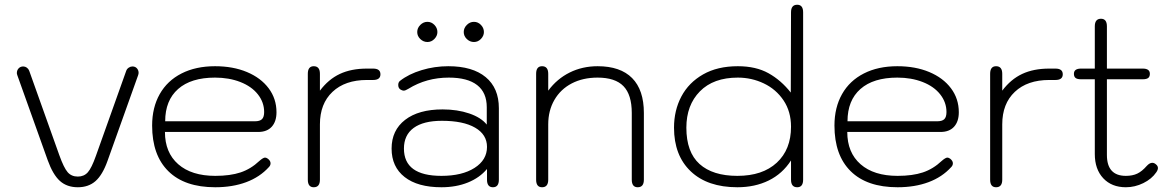

<svg xmlns="http://www.w3.org/2000/svg" viewBox="-20 -779 4930 809"><path d="M181 -104 53 -462Q51 -468 51 -471Q51 -483 58.5 -491Q66 -499 78 -499Q86 -499 93 -494Q100 -489 103 -481L230 -125Q249 -72 265 -53.5Q281 -35 308 -35Q334 -35 350 -53Q366 -71 384 -122L512 -481Q515 -489 522.5 -494Q530 -499 538 -499Q550 -499 557 -491Q564 -483 564 -472Q564 -468 562 -462L433 -101Q412 -42 382.5 -16Q353 10 308 10Q262 10 232.5 -16.5Q203 -43 181 -104Z M621 -250Q621 -326 653 -382.5Q685 -439 745 -469.5Q805 -500 886 -500Q962 -500 1020.5 -475.5Q1079 -451 1112 -407Q1145 -363 1145 -306Q1145 -267 1125 -245Q1105 -223 1068 -223H675Q675 -136 731 -87Q787 -38 887 -38Q950 -38 993.5 -52.5Q1037 -67 1073 -101Q1089 -115 1097 -115Q1102 -115 1109 -110Q1120 -101 1120 -91Q1120 -82 1113 -75Q1075 -33 1017.5 -11.5Q960 10 887 10Q758 10 689.5 -57.5Q621 -125 621 -250ZM1054 -268Q1075 -268 1084 -277Q1093 -286 1093 -307Q1093 -348 1066.5 -381.5Q1040 -415 992.5 -433.5Q945 -452 886 -452Q785 -452 730.5 -404Q676 -356 676 -268Z M1277 -22V-468Q1277 -500 1302 -500Q1328 -500 1328 -468V-397Q1364 -445 1412 -467.5Q1460 -490 1526 -490H1552Q1583 -490 1583 -466Q1583 -442 1552 -442H1526Q1434 -442 1381 -392Q1328 -342 1328 -255V-22Q1328 10 1302 10Q1277 10 1277 -22Z M1630 -153Q1630 -230 1687 -274Q1744 -318 1845 -318Q1907 -318 1957 -301Q2007 -284 2031 -254V-327Q2031 -389 1990.5 -420.5Q1950 -452 1871 -452Q1777 -452 1701 -405Q1688 -397 1681 -397Q1675 -397 1667 -402Q1658 -408 1658 -421Q1658 -432 1665 -438Q1702 -467 1756.5 -483.5Q1811 -500 1869 -500Q1971 -500 2026.5 -454Q2082 -408 2082 -323V-22Q2082 10 2057 10Q2032 10 2032 -22V-67Q2001 -30 1951.5 -10Q1902 10 1840 10Q1740 10 1685 -33Q1630 -76 1630 -153ZM2032 -160Q2032 -212 1982 -241Q1932 -270 1842 -270Q1764 -270 1723 -240Q1682 -210 1682 -153Q1682 -38 1840 -38Q1927 -38 1979.5 -71.5Q2032 -105 2032 -160ZM1738 -644Q1738 -661 1751 -674Q1764 -687 1781 -687Q1798 -687 1810.5 -674Q1823 -661 1823 -644Q1823 -628 1810.5 -615Q1798 -602 1781 -602Q1764 -602 1751 -614.5Q1738 -627 1738 -644ZM1934 -644Q1934 -661 1947 -674Q1960 -687 1977 -687Q1994 -687 2006.5 -674Q2019 -661 2019 -644Q2019 -628 2006.5 -615Q1994 -602 1977 -602Q1960 -602 1947 -614.5Q1934 -627 1934 -644Z M2239 -22V-468Q2239 -500 2264 -500Q2290 -500 2290 -468V-397Q2327 -447 2380.5 -473.5Q2434 -500 2498 -500Q2594 -500 2643.5 -450Q2693 -400 2693 -303V-22Q2693 10 2667 10Q2642 10 2642 -22V-303Q2642 -380 2607 -416Q2572 -452 2498 -452Q2436 -452 2389 -427.5Q2342 -403 2316 -358Q2290 -313 2290 -255V-22Q2290 10 2264 10Q2239 10 2239 -22Z M2820 -241Q2820 -314 2851 -372.5Q2882 -431 2942.5 -465.5Q3003 -500 3089 -500Q3165 -500 3218 -470.5Q3271 -441 3312 -389L3313 -727Q3313 -759 3339 -759Q3364 -759 3364 -727V-22Q3364 10 3339 10Q3313 10 3313 -22V-103Q3277 -47 3219 -18.5Q3161 10 3087 10Q2961 10 2890.5 -57Q2820 -124 2820 -241ZM3313 -245Q3313 -309 3281.5 -356Q3250 -403 3198.5 -427.5Q3147 -452 3089 -452Q2986 -452 2929 -394Q2872 -336 2872 -241Q2872 -138 2927.5 -88Q2983 -38 3087 -38Q3193 -38 3253 -93.5Q3313 -149 3313 -245Z M3496 -250Q3496 -326 3528 -382.5Q3560 -439 3620 -469.5Q3680 -500 3761 -500Q3837 -500 3895.5 -475.5Q3954 -451 3987 -407Q4020 -363 4020 -306Q4020 -267 4000 -245Q3980 -223 3943 -223H3550Q3550 -136 3606 -87Q3662 -38 3762 -38Q3825 -38 3868.5 -52.5Q3912 -67 3948 -101Q3964 -115 3972 -115Q3977 -115 3984 -110Q3995 -101 3995 -91Q3995 -82 3988 -75Q3950 -33 3892.5 -11.5Q3835 10 3762 10Q3633 10 3564.5 -57.5Q3496 -125 3496 -250ZM3929 -268Q3950 -268 3959 -277Q3968 -286 3968 -307Q3968 -348 3941.5 -381.5Q3915 -415 3867.5 -433.5Q3820 -452 3761 -452Q3660 -452 3605.5 -404Q3551 -356 3551 -268Z M4152 -22V-468Q4152 -500 4177 -500Q4203 -500 4203 -468V-397Q4239 -445 4287 -467.5Q4335 -490 4401 -490H4427Q4458 -490 4458 -466Q4458 -442 4427 -442H4401Q4309 -442 4256 -392Q4203 -342 4203 -255V-22Q4203 10 4177 10Q4152 10 4152 -22Z M4859 -71Q4859 -63 4852 -53Q4833 -25 4797.5 -7.5Q4762 10 4724 10Q4664 10 4628.5 -28Q4593 -66 4593 -130V-445H4535Q4519 -445 4512 -450.5Q4505 -456 4505 -468Q4505 -490 4535 -490H4593V-668Q4593 -700 4619 -700Q4644 -700 4644 -668V-490H4795Q4825 -490 4825 -468Q4825 -456 4818 -450.5Q4811 -445 4795 -445H4644V-126Q4644 -38 4724 -38Q4752 -38 4772 -47.5Q4792 -57 4812 -80Q4824 -93 4835 -93Q4843 -93 4850 -87Q4859 -80 4859 -71Z"/></svg>

Font: Kodchasan ExtraLight
Style: Regular
Weight: 275
Version: Version 1.000; ttfautohint (v1.6)